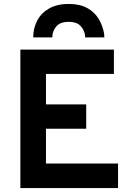

<svg xmlns="http://www.w3.org/2000/svg" viewBox="-20 -951 664 971"><path d="M83 0V-700H556V-577H212.5V-423H416V-300H212.5V-124H577V0ZM148 -762Q148 -807.5 167.8 -846Q187.5 -884.5 227.8 -907.8Q268 -931 328 -931Q384 -931 421 -910.5Q458 -890 478.8 -855.8Q499.5 -821.5 506.5 -781Q507 -776.5 507.2 -771.8Q507.5 -767 507.5 -762H410.5Q410.5 -773.5 408.5 -781Q402.5 -805.5 384 -823Q365.5 -840.5 328 -840.5Q283 -840.5 263.8 -816.2Q244.5 -792 244.5 -762Z"/></svg>

Font: Overpass
Style: Bold
Weight: 700
Designer: Delve Withrington, Dave Bailey, Thomas Jockin
Foundry: Delve Fonts LLC
Version: Version 4.000; ttfautohint (v1.8.3)